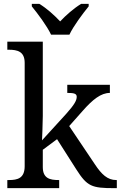

<svg xmlns="http://www.w3.org/2000/svg" viewBox="-20 -976 626 996"><path d="M245 -796H340C361 -841 409 -905 440 -943V-956H401C363 -933 322 -897 292 -865C262 -897 222 -933 184 -956H145V-943C176 -905 224 -841 245 -796ZM18 0H287V-42H284C240 -42 202 -50 202 -109V-199L276 -254L376 -97C432 -9 456 0 572 0H586V-42H583C538 -42 507 -71 472 -124L339 -322L409 -401C461 -460 504 -494 550 -494V-536H329V-494C362 -494 378 -491 378 -474C378 -455 366 -433 323 -385L198 -248C198 -248 202 -338 202 -374V-760H18V-718H26C70 -718 108 -709 108 -650V-114C108 -51 71 -42 26 -42H18Z"/></svg>

Font: Noto Serif
Style: Regular
Weight: 400
Designer: Monotype Design Team
Foundry: Monotype Imaging Inc.
Version: Version 2.015